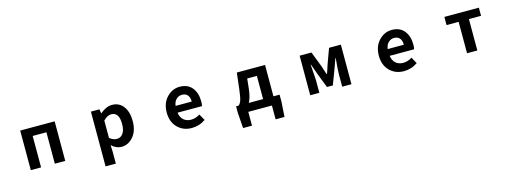

<svg xmlns="http://www.w3.org/2000/svg" viewBox="-7 -1491 7015 2623"><g transform="rotate(-15 3500.0 -179.5)"><path d="M256.8 0V-559.6H744.1V0H596.7V-444.3H402.3V0Z M1256.8 214.8V-559.6H1377L1386.7 -502H1390.6Q1475.6 -574.2 1555.7 -574.2Q1658.2 -574.2 1716.8 -496.6Q1775.4 -418.9 1775.4 -289.1Q1775.4 -150.4 1705.6 -68.4Q1635.7 13.7 1538.1 13.7Q1464.8 13.7 1398.4 -46.9L1402.3 44.9V214.8ZM1625 -287.1Q1625 -453.1 1513.7 -453.1Q1460.9 -453.1 1402.3 -394.5V-149.4Q1451.2 -107.4 1504.9 -107.4Q1558.6 -107.4 1591.8 -153.3Q1625 -199.2 1625 -287.1Z M2532.2 13.7Q2412.1 13.7 2333 -65.4Q2253.9 -144.5 2253.9 -279.3Q2253.9 -410.2 2331.5 -492.2Q2409.2 -574.2 2514.6 -574.2Q2627 -574.2 2688 -500Q2749 -425.8 2749 -305.7Q2749 -261.7 2742.2 -239.3H2396.5Q2405.3 -171.9 2446.8 -135.3Q2488.3 -98.6 2551.8 -98.6Q2616.2 -98.6 2677.7 -137.7L2727.5 -47.9Q2639.6 13.7 2532.2 13.7ZM2394.5 -335.9H2623Q2623 -394.5 2596.2 -427.2Q2569.3 -460 2516.6 -460Q2470.7 -460 2436.5 -427.7Q2402.3 -395.5 2394.5 -335.9Z M3436.5 -444.3 3420.9 -297.9Q3408.2 -183.6 3371.1 -116.2H3573.2V-444.3ZM3719.7 -116.2H3806.6V-19.5L3793 195.3H3667V0H3333V195.3H3207L3191.4 -19.5V-116.2H3224.6Q3248 -128.9 3264.2 -172.4Q3280.3 -215.8 3293.9 -330.1L3320.3 -559.6H3719.7Z M4209 0V-559.6H4376L4458 -348.6Q4464.8 -328.1 4479 -285.6Q4493.2 -243.2 4500 -220.7H4504.9Q4506.8 -225.6 4523.4 -273.4Q4540 -321.3 4547.9 -348.6L4625 -559.6H4792V0H4661.1V-172.9Q4661.1 -237.3 4676.8 -401.4H4671.9Q4663.1 -375 4644 -322.8Q4625 -270.5 4618.2 -251L4542 -49.8H4459L4380.9 -251Q4373 -273.4 4354 -326.2Q4335 -378.9 4327.1 -401.4H4322.3Q4337.9 -204.1 4337.9 -172.9V0Z M5532.2 13.7Q5412.1 13.7 5333 -65.4Q5253.9 -144.5 5253.9 -279.3Q5253.9 -410.2 5331.5 -492.2Q5409.2 -574.2 5514.6 -574.2Q5627 -574.2 5688 -500Q5749 -425.8 5749 -305.7Q5749 -261.7 5742.2 -239.3H5396.5Q5405.3 -171.9 5446.8 -135.3Q5488.3 -98.6 5551.8 -98.6Q5616.2 -98.6 5677.7 -137.7L5727.5 -47.9Q5639.6 13.7 5532.2 13.7ZM5394.5 -335.9H5623Q5623 -394.5 5596.2 -427.2Q5569.3 -460 5516.6 -460Q5470.7 -460 5436.5 -427.7Q5402.3 -395.5 5394.5 -335.9Z M6426.8 0V-444.3H6255.9V-559.6H6744.1V-444.3H6572.3V0Z"/></g></svg>

Font: Gen Shin Gothic Monospace Bold
Style: Bold
Weight: 700
Designer: [Source Han Sans]
Ryoko NISHIZUKA  (kana & ideographs); Paul D. Hunt (Latin, Greek & Cyrillic); Wenlong ZHANG  (bopomofo
Version: Version 1.002.20150607